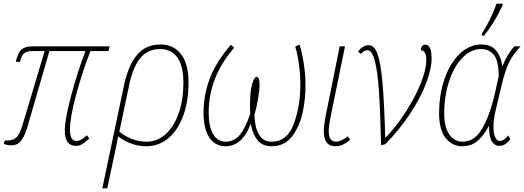

<svg xmlns="http://www.w3.org/2000/svg" viewBox="-35 -789 2864 1049"><path d="M319 -77Q319 -137 354 -267.5Q389 -398 432 -510H235L123 -124Q109 -69 93.5 -41Q78 -13 62.5 -4Q47 5 26 5Q7 5 -15 -3L-9 -21Q26 -21 43 -29.5Q60 -38 72.5 -65Q85 -92 103 -156L209 -510H142Q112 -510 97.5 -498.5Q83 -487 74 -451H51Q63 -502 83 -519Q103 -536 146 -536H564L558 -510H459Q415 -398 381.5 -273.5Q348 -149 347 -85Q347 -51 355.5 -35Q364 -19 382 -19Q410 -19 439 -50L453 -33Q433 -13 416 -2.5Q399 8 380 8Q319 8 319 -77Z M642 -320Q665 -431 713 -488.5Q761 -546 842 -546Q912 -546 953.5 -494Q995 -442 995 -336Q995 -235 966 -156.5Q937 -78 885 -34Q833 10 764 10Q719 10 678 -6Q637 -22 610 -44Q604 -6 593 43L551 240H524ZM967 -337Q967 -429 934 -475Q901 -521 840 -521Q771 -521 730.5 -470.5Q690 -420 670 -321L617 -70Q647 -44 687 -29.5Q727 -15 766 -15Q825 -15 871 -57Q917 -99 942 -172.5Q967 -246 967 -337Z M1077 -173Q1077 -270 1111.5 -361Q1146 -452 1227 -545L1244 -528Q1105 -367 1105 -174Q1105 -99 1129 -57Q1153 -15 1198 -15Q1244 -15 1275 -52Q1306 -89 1332 -167Q1331 -178 1331 -218Q1331 -289 1342.5 -329Q1354 -369 1368 -369Q1383 -369 1383 -325Q1383 -295 1374.5 -247Q1366 -199 1355 -160Q1357 -94 1379.5 -54.5Q1402 -15 1450 -15Q1534 -15 1570 -112Q1606 -209 1606 -329Q1606 -380 1598.5 -436.5Q1591 -493 1578 -535L1602 -545Q1615 -503 1624.5 -443Q1634 -383 1634 -327Q1635 -255 1619.5 -178.5Q1604 -102 1562.5 -46Q1521 10 1449 10Q1398 10 1371 -24.5Q1344 -59 1336 -110H1334Q1288 10 1197 10Q1140 10 1108.5 -38Q1077 -86 1077 -173Z M1734 -75Q1734 -106 1749 -179L1821 -536H1850L1777 -179Q1761 -105 1761 -75Q1761 -44 1770.5 -29.5Q1780 -15 1801 -15Q1828 -15 1866 -44L1878 -24Q1856 -7 1837.5 1.5Q1819 10 1796 10Q1765 10 1749.5 -10.5Q1734 -31 1734 -75Z M1972 -515Q1956 -515 1935 -494L1921 -508Q1948 -542 1979 -542Q2009 -542 2026.5 -497.5Q2044 -453 2054 -345Q2064 -237 2070 -35Q2133 -101 2184 -181Q2235 -261 2264.5 -335.5Q2294 -410 2294 -462Q2294 -488 2286 -501Q2278 -514 2265 -514Q2265 -528 2271 -536.5Q2277 -545 2288 -545Q2323 -545 2323 -471Q2323 -411 2291.5 -330Q2260 -249 2202 -162.5Q2144 -76 2070 -1L2047 4Q2043 -178 2035.5 -289.5Q2028 -401 2012.5 -458Q1997 -515 1972 -515Z M2364 -168Q2364 -275 2395 -361.5Q2426 -448 2479 -497Q2532 -546 2595 -546Q2648 -546 2675 -513.5Q2702 -481 2709 -430H2711Q2723 -459 2740 -488Q2757 -517 2776 -536H2809Q2765 -488 2745 -445.5Q2725 -403 2708 -333L2674 -191Q2661 -135 2661 -95Q2661 -60 2670.5 -39.5Q2680 -19 2696 -19Q2708 -19 2718.5 -26.5Q2729 -34 2742 -49L2753 -28Q2739 -10 2724.5 -1Q2710 8 2692 8Q2669 8 2653 -15Q2637 -38 2637 -97L2634 -98Q2608 -48 2574 -19Q2540 10 2491 10Q2434 10 2399 -36Q2364 -82 2364 -168ZM2666 -266 2690 -374Q2689 -458 2663 -489.5Q2637 -521 2594 -521Q2538 -521 2492 -474Q2446 -427 2419 -346Q2392 -265 2392 -168Q2392 -96 2419 -55.5Q2446 -15 2492 -15Q2559 -15 2600 -87.5Q2641 -160 2666 -266ZM2598 -606Q2645 -678 2678 -769H2711L2710 -758Q2665 -661 2609 -594H2597Z"/></svg>

Font: Noto Serif NarrowThin
Style: Italic
Weight: 250
Width: 4
Italic angle: -12°
Designer: Monotype Design Team
Foundry: Monotype Imaging Inc.
Version: Version 1.001